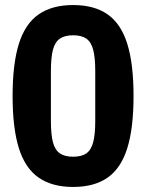

<svg xmlns="http://www.w3.org/2000/svg" viewBox="-20 -730 580 762"><path d="M270 12Q187 12 133.5 -25Q80 -62 55 -141.5Q30 -221 30 -349Q30 -477 55 -556.5Q80 -636 133.5 -673Q187 -710 270 -710Q354 -710 407 -673Q460 -636 485 -556.5Q510 -477 510 -349Q510 -221 485 -141.5Q460 -62 407 -25Q354 12 270 12ZM270 -108Q304 -108 323 -121.5Q342 -135 350 -166Q358 -197 358 -250V-448Q358 -501 350 -532Q342 -563 323 -576.5Q304 -590 270 -590Q237 -590 217.5 -576.5Q198 -563 190 -532Q182 -501 182 -448V-250Q182 -197 190 -166Q198 -135 217.5 -121.5Q237 -108 270 -108Z"/></svg>

Font: IBM Plex Sans Condensed
Style: Bold
Weight: 700
Width: 3
Designer: Mike Abbink, Paul van der Laan, Pieter van Rosmalen
Foundry: Bold Monday
Version: Version 3.201